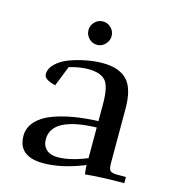

<svg xmlns="http://www.w3.org/2000/svg" viewBox="-96 -698 712 786"><g transform="rotate(15 259.5 -305.0)"><path d="M51 -81Q51 -116 76 -143Q101 -170 143.5 -185.5Q186 -201 233 -208.5Q280 -216 332 -218V-290Q332 -367 309.5 -390Q287 -413 238 -413Q201 -413 157 -400L123 -314Q74 -325 74 -348Q74 -373 96.5 -394Q119 -415 152.5 -427Q186 -439 221.5 -445.5Q257 -452 288 -452Q358 -452 392 -416.5Q426 -381 426 -295V-66Q426 -41 433 -33.5Q440 -26 465 -26H500V0Q405 0 335 7L332 -21V-32Q237 7 158 7Q51 7 51 -81ZM143 -91Q143 -64 160 -48Q177 -32 208 -32Q261 -32 332 -61V-191Q143 -185 143 -91ZM210.5 -533Q196 -548 196 -568Q196 -588 210.5 -602.5Q225 -617 245 -617Q265 -617 279.5 -602.5Q294 -588 294 -568Q294 -548 279.5 -533Q265 -518 245 -518Q225 -518 210.5 -533Z"/></g></svg>

Font: Dihjauti
Style: Bold
Weight: 700
Designer: T. Christopher White
Version: Version 3.0.0